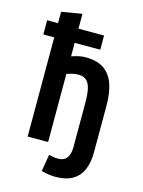

<svg xmlns="http://www.w3.org/2000/svg" viewBox="-140 -858 839 1124"><g transform="rotate(15 280.0 -295.5)"><path d="M308 186Q295 186 270 183Q245 180 224 173L241 71Q254 74 267 76.5Q280 79 295 79Q323 79 338 68Q353 57 360 36.5Q367 16 367 -12V-277Q367 -331 359.5 -363.5Q352 -396 334 -411.5Q316 -427 286 -427Q267 -427 247 -422Q227 -417 216 -413V0H92V-601H26V-687H92V-756L216 -777V-687H371V-601H216V-519Q234 -526 257 -531Q280 -536 300 -536Q373 -536 414.5 -505.5Q456 -475 473.5 -421.5Q491 -368 491 -296V-13Q491 53 471 97Q451 141 411 163.5Q371 186 308 186Z"/></g></svg>

Font: Ubuntu Sans Mono SemiBold
Style: Regular
Weight: 600
Monospace: yes
Designer: Dalton Maag Ltd
Foundry: Dalton Maag Ltd
Version: Version 1.006